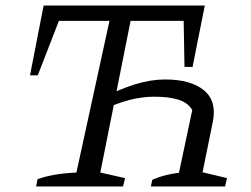

<svg xmlns="http://www.w3.org/2000/svg" viewBox="-20 -671 902 691"><path d="M110 0 115 -26Q142 -36 176.5 -42Q211 -48 255 -50L374 -596H192L116 -400H88L137 -651H717L673 -430H644L641 -596H450L341 -50L430 -30L423 0ZM523 0 528 -24Q554 -35 578.5 -41Q603 -47 624 -49L672 -275Q656 -302 621.5 -312.5Q587 -323 535 -323Q491 -323 445 -311Q399 -299 347 -274L357 -322Q410 -350 466 -367.5Q522 -385 574 -385Q667 -385 714 -346Q761 -307 746 -233L709 -51L797 -30L790 0Z"/></svg>

Font: Piazzolla 24pt
Style: Italic
Weight: 400
Italic angle: -11.3°
Designer: Juan Pablo del Peral
Foundry: Huerta Tipografica
Version: Version 2.005